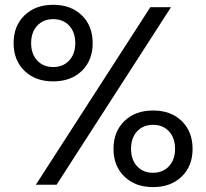

<svg xmlns="http://www.w3.org/2000/svg" viewBox="-20 -762 851 792"><path d="M199.2 -426.3Q126 -426.3 81.1 -469.7Q36.1 -513.2 36.1 -584Q36.1 -655.3 81.1 -698.7Q126 -742.2 199.2 -742.2Q272.9 -742.2 317.6 -698.7Q362.3 -655.3 362.3 -584Q362.3 -513.2 317.6 -469.7Q272.9 -426.3 199.2 -426.3ZM213.4 0H127.9L600.1 -732.4H685.5ZM199.2 -485.4Q240.2 -485.4 265.4 -512.5Q290.5 -539.6 290.5 -584Q290.5 -628.9 265.6 -656Q240.7 -683.1 199.2 -683.1Q158.7 -683.1 133.5 -656Q108.4 -628.9 108.4 -584Q108.4 -539.6 133.5 -512.5Q158.7 -485.4 199.2 -485.4ZM611.3 9.8Q538.1 9.8 493.2 -33.7Q448.2 -77.1 448.2 -147.9Q448.2 -219.2 493.2 -262.7Q538.1 -306.2 611.3 -306.2Q685.1 -306.2 729.7 -262.7Q774.4 -219.2 774.4 -147.9Q774.4 -77.1 729.5 -33.7Q684.6 9.8 611.3 9.8ZM610.8 -49.3Q651.9 -49.3 677 -76.4Q702.1 -103.5 702.1 -147.9Q702.1 -192.9 677.2 -220Q652.3 -247.1 611.3 -247.1Q570.3 -247.1 545.4 -220Q520.5 -192.9 520.5 -147.9Q520.5 -103.5 545.4 -76.4Q570.3 -49.3 610.8 -49.3Z"/></svg>

Font: Kumbh Sans Medium
Style: Regular
Weight: 500
Version: Version 1.005